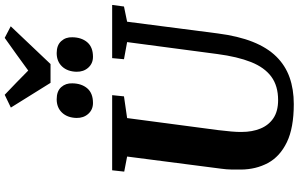

<svg xmlns="http://www.w3.org/2000/svg" viewBox="-241 -987 1238 796"><g transform="rotate(-90 378.0 -589.0)"><path d="M686 -681 637.5 -306Q626.5 -220.5 602.5 -160.2Q578.5 -100 541.5 -62.5Q504.5 -25 455.2 -7.5Q406 10 344.5 10Q245.5 10 186.2 -18.8Q127 -47.5 100.2 -97.2Q73.5 -147 73 -209.5Q73 -228.5 73.2 -248.8Q73.5 -269 76.5 -290.5L127 -681L64.5 -693L70 -743H381.5L376.5 -694L286.5 -681L236.5 -303Q233 -274.5 230.8 -249Q228.5 -223.5 229 -205.5Q229 -162.5 243 -128.2Q257 -94 286 -74.5Q315 -55 361 -55Q420 -55 458.2 -83.2Q496.5 -111.5 518.8 -167.5Q541 -223.5 552 -307L601.5 -681L530.5 -694L535 -743H755.5L749 -694ZM349 -822.5Q321.5 -822.5 304 -842Q286.5 -861.5 287 -891Q288 -928.5 309 -950.8Q330 -973 364.5 -973Q398 -973 414.8 -954.2Q431.5 -935.5 430.5 -908Q430 -870 409.8 -846.2Q389.5 -822.5 349 -822.5ZM540.5 -822.5Q513 -822.5 495.5 -842Q478 -861.5 478.5 -891Q479.5 -928.5 500.5 -950.8Q521.5 -973 556 -973Q588.5 -973 605.5 -954.2Q622.5 -935.5 621.5 -908Q621 -870 600.8 -846.2Q580.5 -822.5 540.5 -822.5ZM432.5 -998.5 330 -1163 383 -1188.5Q408.5 -1164 433.8 -1139.8Q459 -1115.5 483.5 -1091Q517 -1115.5 551 -1140Q585 -1164.5 619 -1188.5L667 -1163.5L510.5 -998.5Z"/></g></svg>

Font: Merriweather 24pt ExtraBold
Style: Italic
Weight: 800
Italic angle: -7.8°
Version: Version 2.101